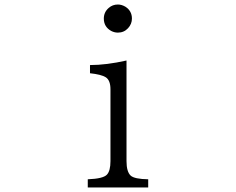

<svg xmlns="http://www.w3.org/2000/svg" viewBox="-20 -827 1040 847"><path d="M500 -807.1Q516.6 -807.1 533.2 -797.4Q562 -778.8 562 -745.1Q562 -721.2 544.9 -702.6Q526.9 -683.1 500 -683.1Q484.9 -683.1 470.7 -690.4Q438 -708.5 438 -745.1Q438 -773.4 459.5 -792Q476.6 -807.1 500 -807.1ZM633.8 0H367.2V-36.1Q435.1 -38.6 451.7 -56.6Q467.3 -73.2 467.3 -116.2V-433.1Q467.3 -473.1 446.3 -486.3Q426.8 -498.5 377 -503.9V-540Q449.2 -540 538.1 -560.1V-116.2Q538.1 -69.3 556.6 -52.2Q573.2 -37.1 633.8 -36.1Z"/></svg>

Font: BIZ UDPMincho
Style: Regular
Weight: 400
Designer: TypeBank Co., Ltd.
Foundry: Morisawa Inc.
Version: Version 1.06